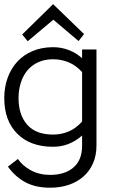

<svg xmlns="http://www.w3.org/2000/svg" viewBox="-21 -687 587 900"><path d="M431.2 -4.9Q431.2 42 415 78.6Q398.9 115.2 369.9 140.6Q340.8 166 301.5 179.4Q262.2 192.9 213.9 192.9Q146 192.9 98.4 167.5Q50.8 142.1 16.1 94.2L63 58.1Q84 89.8 123.5 111.3Q163.1 132.8 213.9 132.8Q283.2 132.8 323.5 97.9Q363.8 63 363.8 -2.9V-51.8Q304.2 1 228 1Q121.1 1 60.1 -60.1Q-1 -121.1 -1 -227.1Q-1 -278.8 14.9 -322.5Q30.8 -366.2 60.3 -398.2Q89.8 -430.2 132.3 -448Q174.8 -465.8 228 -465.8Q265.1 -465.8 300 -452.9Q335 -439.9 363.8 -414.1V-455.1H431.2ZM363.8 -349.1Q335 -380.9 300.5 -395Q266.1 -409.2 228 -409.2Q188 -409.2 157.5 -395Q127 -380.9 106.9 -356.4Q86.9 -332 76.4 -298.6Q65.9 -265.1 65.9 -227.1Q65.9 -148.9 106.4 -102.5Q147 -56.2 228 -56.2Q266.1 -56.2 300.5 -70.6Q335 -85 363.8 -117.2ZM373 -527.3 347.2 -494.6 229 -594.7 108.9 -493.7 83 -525.4 228 -667.5Z"/></svg>

Font: Anonymous Pro
Style: Regular
Weight: 400
Monospace: yes
Designer: Mark Simonson
Version: Version 1.002